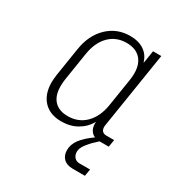

<svg xmlns="http://www.w3.org/2000/svg" viewBox="-176 -687 952 1008"><g transform="rotate(30 300.0 -182.5)"><path d="M384 96Q383 99 383 106Q383 126 394.5 139.5Q406 153 426 153H490L483 195H410Q373 195 353.5 176Q334 157 334 125Q334 90 357 59Q380 28 428 -6Q408 -15 398.5 -34.5Q389 -54 392 -80Q369 -38 327.5 -14Q286 10 232 10Q163 10 124.5 -31Q86 -72 86 -144Q86 -158 90 -190L117 -361Q131 -452 187 -506Q243 -560 323 -560Q374 -560 407.5 -537.5Q441 -515 452 -475H454L466 -550H516L443 -89Q442 -85 442 -78Q442 -62 450.5 -53Q459 -44 475 -44H522L515 0H461H459Q428 27 407.5 52.5Q387 78 384 96ZM409 -190 436 -361Q439 -382 439 -400Q439 -456 409.5 -487.5Q380 -519 325 -519Q262 -519 220.5 -477.5Q179 -436 167 -361L140 -190Q137 -168 137 -149Q137 -92 165.5 -61.5Q194 -31 248 -31Q312 -31 354.5 -73.5Q397 -116 409 -190Z"/></g></svg>

Font: JetBrains Mono Extra Light
Style: Italic
Weight: 200
Italic angle: -9°
Monospace: yes
Designer: Philipp Nurullin, Konstantin Bulenkov
Foundry: JetBrains
Version: 2.002